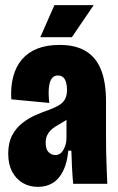

<svg xmlns="http://www.w3.org/2000/svg" viewBox="-20 -716 459 748"><path d="M128 12Q95 12 69 -3Q43 -18 27.5 -47Q12 -76 12 -117Q12 -160 27.5 -189Q43 -218 67.5 -237Q92 -256 119.5 -268Q147 -280 171 -288Q197 -298 212 -307.5Q227 -317 234 -331Q241 -345 241 -366Q241 -392 232.5 -407Q224 -422 206 -422Q190 -422 181.5 -410Q173 -398 170.5 -374.5Q168 -351 172 -315L24 -329Q21 -378 31.5 -417.5Q42 -457 65.5 -484.5Q89 -512 125.5 -526.5Q162 -541 213 -541Q274 -541 314 -517Q354 -493 373.5 -444.5Q393 -396 393 -321V-188Q393 -157 393.5 -125Q394 -93 395.5 -61Q397 -29 398 0H265Q262 -34 260.5 -65Q259 -96 258 -129H246Q242 -83 226.5 -51Q211 -19 186 -3.5Q161 12 128 12ZM195 -112Q206 -112 214 -117.5Q222 -123 227.5 -133Q233 -143 236 -154.5Q239 -166 239 -178V-264L264 -272Q255 -260 243.5 -252Q232 -244 219.5 -237Q207 -230 196 -223Q185 -216 177 -208Q169 -200 163.5 -188.5Q158 -177 158 -160Q158 -134 169.5 -123Q181 -112 195 -112ZM260 -571H137L192 -696H345Z"/></svg>

Font: Bricolage Grotesque 72pt Condensed ExtraBold
Style: Regular
Weight: 800
Width: 3
Designer: Mathieu Triay
Foundry: Atelier Triay
Version: Version 1.001;gftools[0.9.33.dev8+g029e19f]